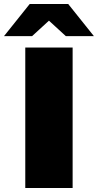

<svg xmlns="http://www.w3.org/2000/svg" viewBox="-69 -937 488 957"><path d="M57 -700H293V0H57ZM259 -757 175 -834 91 -757H-49L79 -917H271L399 -757Z"/></svg>

Font: CMG Sans Black
Style: Regular
Weight: 900
Designer: Julieta Ulanovsky
Foundry: Julieta Ulanovsky
Version: Version 7.200